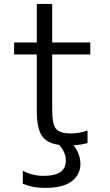

<svg xmlns="http://www.w3.org/2000/svg" viewBox="-20 -710 542 950"><path d="M92.8 199.2V134.8Q140.6 160.2 196.3 160.2Q306.6 160.2 305.7 84Q305.7 43 272.5 6.8Q211.9 -1 187 -38.6Q162.1 -76.2 162.1 -160.2V-440.4H49.8V-500H162.1V-690.4H238.3V-500H426.8V-440.4H238.3V-167Q238.3 -94.7 257.3 -72.3Q276.4 -49.8 330.1 -49.8Q375 -49.8 413.1 -64.5V-2Q384.8 5.9 343.8 8.8Q377.9 52.7 377.9 101.6Q377.9 153.3 335.4 186.5Q293 219.7 203.1 219.7Q145.5 220.7 92.8 199.2Z"/></svg>

Font: Gen Shin Gothic Normal
Style: Regular
Weight: 300
Designer: [Source Han Sans]
Ryoko NISHIZUKA  (kana & ideographs); Paul D. Hunt (Latin, Greek & Cyrillic); Wenlong ZHANG  (bopomofo
Version: Version 1.002.20150607